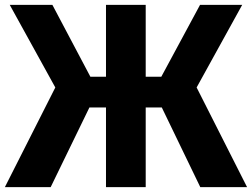

<svg xmlns="http://www.w3.org/2000/svg" viewBox="-28 -768 1034 788"><path d="M966 -748H793L634 -453H570V-748H407V-453H343L187 -748H12L199 -409L-8 0H180L339 -327H407V0H570V-327H636L794 0H986L779 -409Z"/></svg>

Font: Glow Sans SC Normal ExtraBold
Style: Regular
Weight: 800
Designer: Ryoko NISHIZUKA (kana, bopomofo & ideographs); Paul D. Hunt (Latin, Greek & Cyrillic); Sandoll Communications, Soo-young
Version: Version 0.93